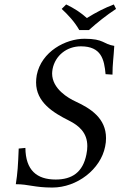

<svg xmlns="http://www.w3.org/2000/svg" viewBox="-20 -832 541 862"><path d="M493 -626C442 -634 448 -658 359 -658C275 -658 166 -601 145 -495C143 -483 142 -472 142 -462C142 -373 219 -326 289 -291C335 -268 372 -236 372 -176C372 -165 371 -153 368 -139C352 -58 303 -26 230 -26C145 -26 95 -68 94 -168L64 -165C61 -89 59 -56 51 -5C109 -5 134 10 215 10C326 10 432 -72 452 -174C455 -187 456 -200 456 -212C456 -301 387 -345 320 -376C287 -391 214 -433 214 -502C214 -508 215 -515 216 -522C228 -583 280 -624 343 -624C435 -624 448 -565 454 -499L485 -497C485 -545 490 -572 493 -626ZM336 -697H379C417 -731 457 -763 501 -792L491 -812C449 -796 412 -777 370 -751C342 -776 313 -795 277 -812L257 -792C287 -764 315 -734 336 -697Z"/></svg>

Font: Libertinus Serif
Style: Italic
Weight: 400
Italic angle: -12°
Designer: Philipp H. Poll, Khaled Hosny
Foundry: Caleb Maclennan
Version: Version 7.050;RELEASE